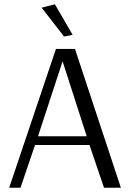

<svg xmlns="http://www.w3.org/2000/svg" viewBox="-20 -879 608 899"><path d="M175 -843 237 -859 320 -716 280 -708ZM273 -592 158 -241H386ZM242 -650H331L546 0H467L399 -200H144L76 0H23Z"/></svg>

Font: Arsenal
Style: Regular
Weight: 400
Designer: Andrij Shevchenko
Foundry: Stairsfor.com
Version: Version 1.000